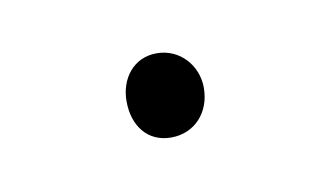

<svg xmlns="http://www.w3.org/2000/svg" viewBox="-27 -95 229 137"><g transform="rotate(-10 87.5 -26.5)"><path d="M63 -27C63 -9 73 4 90 4C107 4 119 -9 119 -27C119 -43 107 -57 90 -57C73 -57 63 -43 63 -27Z"/></g></svg>

Font: Yanone Kaffeesatz Extra Light
Style: Regular
Weight: 200
Designer: Yanone (Cyrillic: Daniel Pouzeot & Huerta Tipografica)
Foundry: Yanone
Version: Version 1.100;PS 001.100;hotconv 1.0.70;makeotf.lib2.5.58329